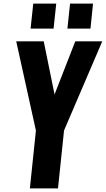

<svg xmlns="http://www.w3.org/2000/svg" viewBox="-20 -1037 583 1057"><path d="M148.4 -879.4 163.1 -1017.1H289.6L274.9 -879.4ZM351.1 -879.4 365.7 -1017.1H492.2L478 -879.4ZM144.5 0 177.7 -318.4 69.3 -809.6H220.7L280.3 -517.1L394.5 -809.6H543L332.5 -318.4L299.3 0Z"/></svg>

Font: Oswald
Style: Demi-Bold
Weight: 600
Designer: Vernon Adams
Foundry: Vernon Adams
Version: 3.0; ttfautohint (v0.94.23-7a4d-dirty) -l 8 -r 50 -G 200 -x 